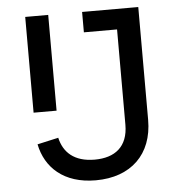

<svg xmlns="http://www.w3.org/2000/svg" viewBox="-51 -747 750 807"><g transform="rotate(-5 323.5 -343.0)"><path d="M321 12C470 12 562 -77 562 -222V-698H325V-612H465V-210C465 -117 409 -75 324 -75C237 -75 193 -118 179 -180L90 -160C110 -61 186 12 321 12ZM85 -294H182V-698H85Z"/></g></svg>

Font: IBM Plex Thai Looped Text
Style: Regular
Weight: 450
Designer: Mike Abbink, Paul van der Laan, Pieter van Rosmalen, Ben Mitchell, Mark Frömberg
Foundry: Bold Monday
Version: Version 1.0